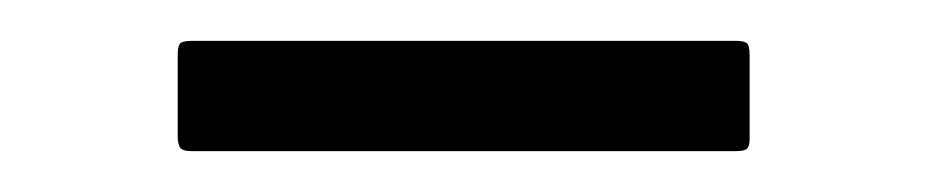

<svg xmlns="http://www.w3.org/2000/svg" viewBox="-20 -325 453 94"><path d="M74 -251Q69 -251 68 -253Q67 -255 67 -258V-298Q67 -302 68 -303.5Q69 -305 74 -305H340Q344 -305 345.5 -304Q347 -303 347 -298V-257Q347 -254 346 -252.5Q345 -251 340 -251Z"/></svg>

Font: Glory
Style: Regular
Weight: 400
Designer: Robert Leuschke
Foundry: Robert Leuschke
Version: Version 1.011